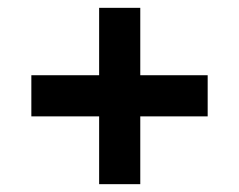

<svg xmlns="http://www.w3.org/2000/svg" viewBox="-20 -605 610 490"><path d="M338 -135V-308H510V-413H338V-585H233V-413H60V-308H233V-135Z"/></svg>

Font: Manrope ExtraBold
Style: Regular
Weight: 800
Designer: Mikhail Sharanda
Foundry: Mikhail Sharanda
Version: Version 4.505